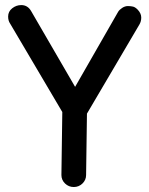

<svg xmlns="http://www.w3.org/2000/svg" viewBox="-20 -731 591 760"><path d="M12.2 -665.5Q12.2 -685.5 28.3 -698.2Q44.4 -710.9 64 -710.9Q89.4 -710.9 103 -687.5L277.3 -387.2L447.8 -684.6Q452.6 -692.4 463.6 -699.7Q474.6 -707 486.3 -707Q497.6 -707 506.6 -704.8Q515.6 -702.6 525.4 -692.4Q539.1 -677.7 539.1 -661.6Q539.1 -646 531.7 -633.8L324.2 -281.2L320.8 -38.1Q320.8 -18.6 306.4 -4.6Q292 9.3 272 9.3Q252 9.3 237.5 -4.6Q223.1 -18.6 223.1 -38.1V-39.1L226.6 -287.6L20 -637.7Q12.2 -648.9 12.2 -665.5Z"/></svg>

Font: Manjari
Style: Bold
Weight: 700
Designer: Santhosh Thottingal <santhosh.thottingal@gmail.com>
Version: Version 2.000